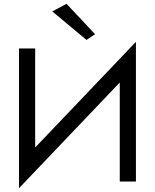

<svg xmlns="http://www.w3.org/2000/svg" viewBox="-20 -955 815 1010"><path d="M330 -935 480 -775 435 -745 255 -895ZM80 35V-700H165V-179L695 -735V0H610V-521Z"/></svg>

Font: Venryn Sans
Style: Regular
Weight: 400
Designer: Owen Earl, indestructible type* (font) & Cristiano Sobral (main changes)
Version: Version 3.600; ttfautohint (v1.8.3)